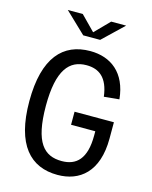

<svg xmlns="http://www.w3.org/2000/svg" viewBox="-137 -1029 894 1129"><g transform="rotate(15 310.0 -464.0)"><path d="M325.5 -373V-293.5H473V-267C473 -125.5 416 -73 327 -73C219 -73 154 -139 153.5 -363.5C153.5 -583 220 -655.5 323.5 -655.5C399.5 -655.5 455 -616.5 469 -502.5L561.5 -511.5C546 -669.5 449 -741.5 323.5 -741.5C159 -741.5 52.5 -631.5 52.5 -364.5C52.5 -98 159.5 12 324 12C458 12 565 -70 565 -274V-373ZM132.5 -940.5H223.5L310 -852.5L396.5 -940.5H487.5L361.5 -820H258.5Z"/></g></svg>

Font: Monaspace Neon
Style: Regular
Weight: 400
Designer: Riley Cran & the Lettermatic Team
Foundry: Lettermatic
Version: Version 1.200 (Monaspace Neon)